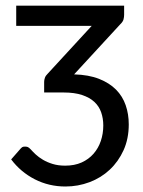

<svg xmlns="http://www.w3.org/2000/svg" viewBox="-20 -662 514 688"><path d="M424.8 -641.6V-608.9Q424.8 -601.1 422.6 -592.5Q420.4 -584 411.1 -575.2L245.6 -395.5Q297.9 -394 335 -379.4Q372.1 -364.7 395.8 -340.8Q419.4 -316.9 430.4 -284.9Q441.4 -252.9 441.4 -216.3Q441.4 -165 422.9 -124Q404.3 -83 373.3 -54Q342.3 -24.9 301 -9.3Q259.8 6.3 214.4 6.3Q155.3 6.3 104.7 -19.5Q54.2 -45.4 20 -90.8L54.7 -130.4Q59.6 -135.7 63.5 -136.2Q67.4 -136.7 69.8 -136.7Q74.7 -136.7 79.1 -135.3Q83.5 -133.8 90.3 -126.5Q97.2 -118.7 107.9 -108.6Q118.7 -98.6 133.8 -89.6Q148.9 -80.6 168.7 -74.5Q188.5 -68.4 213.4 -68.4Q247.1 -68.4 272.5 -79.8Q297.9 -91.3 315.2 -111.1Q332.5 -130.9 341.3 -157Q350.1 -183.1 350.1 -212.4Q350.1 -237.8 342.5 -259.5Q335 -281.2 318.1 -296.9Q301.3 -312.5 274.2 -321.5Q247.1 -330.6 208 -330.6H138.2V-368.7Q138.2 -375.5 140.9 -383.3Q143.6 -391.1 150.9 -397.9L308.6 -569.3H38.1V-641.6Z"/></svg>

Font: Carlito
Style: Regular
Weight: 400
Designer: Lukasz Dziedzic
Foundry: tyPoland Lukasz Dziedzic
Version: Version 1.104